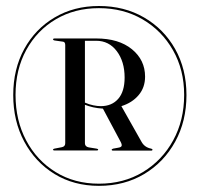

<svg xmlns="http://www.w3.org/2000/svg" viewBox="-20 -758 649 624"><path d="M301.5 -154Q220 -154 157.2 -192.5Q94.5 -231 58.8 -297.8Q23 -364.5 23 -449Q23 -533.5 58.8 -598.8Q94.5 -664 157.5 -701.2Q220.5 -738.5 301.5 -738.5Q384 -738.5 448.2 -701.2Q512.5 -664 549.2 -598.8Q586 -533.5 586 -449Q586 -364.5 549.5 -297.8Q513 -231 448.8 -192.5Q384.5 -154 301.5 -154ZM301.5 -161Q382 -161 444.5 -198.8Q507 -236.5 542.8 -301.8Q578.5 -367 578.5 -449.5Q578.5 -531 542.2 -594.8Q506 -658.5 443.5 -695Q381 -731.5 301.5 -731.5Q223 -731.5 161.8 -695.5Q100.5 -659.5 65.5 -595.8Q30.5 -532 30.5 -449.5Q30.5 -367 65 -301.8Q99.5 -236.5 160.8 -198.8Q222 -161 301.5 -161ZM451.5 -509Q451.5 -473.5 430.5 -448.8Q409.5 -424 374.5 -413L440 -297Q450 -279 471 -275Q475.5 -274 475.5 -271.5Q475.5 -268.5 471.5 -268.5H347.5Q343 -268.5 343 -271.5Q343 -273.5 348 -275L364.5 -278Q374.5 -279.5 375.5 -284.5Q376.5 -289.5 370.5 -300L314.5 -405Q297.5 -406 283 -409.2Q268.5 -412.5 256 -417.5V-292.5Q256 -281.5 268.5 -279L293.5 -275Q299 -274 299 -272Q299 -269 295 -269H156.5Q152.5 -269 152.5 -272Q152.5 -274 157 -275L180.5 -279.5Q192 -281.5 192 -292.5V-611.5Q192 -621.5 185 -622.5L157 -626.5Q152.5 -627.5 152.5 -630Q152.5 -633 157 -633H292.5Q366 -633 408.8 -598Q451.5 -563 451.5 -509ZM256 -625.5V-424.5Q269.5 -418.5 283 -415.8Q296.5 -413 307.5 -413Q343.5 -413 364.2 -436.8Q385 -460.5 385 -506Q385 -558 359.5 -591.8Q334 -625.5 292.5 -625.5Z"/></svg>

Font: Fraunces144ptRegular
Style: Regular
Weight: 400
Version: Version 1.000;[0bf87f6ff]